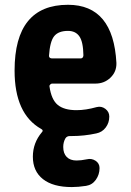

<svg xmlns="http://www.w3.org/2000/svg" viewBox="-20 -550 540 790"><path d="M311.5 -309.6Q322.3 -309.6 323.2 -322.3Q322.3 -377.9 306.6 -400.4Q291 -422.9 259.8 -422.9Q220.7 -422.9 203.1 -401.4Q185.5 -379.9 181.6 -320.3Q181.6 -310.5 193.4 -309.6ZM259.8 -530.3Q446.3 -530.3 459 -291Q460 -254.9 434.6 -230.5Q409.2 -206.1 373 -206.1H194.3Q190.4 -206.1 186.5 -202.1Q182.6 -198.2 183.6 -194.3Q191.4 -139.6 217.8 -118.2Q244.1 -96.7 294.9 -96.7Q333 -96.7 377.9 -109.4Q397.5 -114.3 413.6 -102.1Q429.7 -89.8 429.7 -70.3Q429.7 -44.9 415 -25.4Q400.4 -5.9 376 -1Q326.2 9.8 275.4 9.8H267.6Q254.9 9.8 249 19.5Q240.2 35.2 240.2 54.7Q240.2 81.1 254.4 95.7Q268.6 110.4 294.9 110.4Q313.5 110.4 336.9 105.5Q356.4 100.6 373 111.3Q389.6 122.1 389.6 141.6Q389.6 168 374.5 189.5Q359.4 210.9 334 214.8Q301.8 219.7 275.4 219.7Q198.2 219.7 156.7 187Q115.2 154.3 115.2 94.7Q115.2 38.1 152.3 -5.9Q160.2 -13.7 149.4 -19.5Q40 -81.1 40 -259.8Q40 -530.3 259.8 -530.3Z"/></svg>

Font: Rounded-X Mgen+ 1m bold
Style: Bold
Weight: 700
Designer: [Source Han Sans]
Ryoko NISHIZUKA  (kana & ideographs); Paul D. Hunt (Latin, Greek & Cyrillic); Wenlong ZHANG  (bopomofo
Version: Version 1.059.20150602